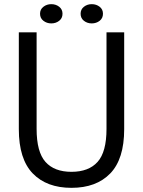

<svg xmlns="http://www.w3.org/2000/svg" viewBox="-20 -893 688 923"><path d="M577 -272Q577 -128.5 510 -59.2Q443 10 323.5 10Q204.5 10 137.5 -59.2Q70.5 -128.5 70.5 -272Q70.5 -294 70.5 -318.8Q70.5 -343.5 70.5 -371V-737.5H156V-363.5Q156 -337.5 156 -315Q156 -292.5 156 -273.5Q156 -162.5 198.5 -114.8Q241 -67 323.5 -67Q406.5 -67 449.2 -114.8Q492 -162.5 492 -273.5V-737.5H577ZM226.5 -780.5Q205 -780.5 188.8 -793Q172.5 -805.5 172.5 -827Q172.5 -848 188.8 -860.5Q205 -873 226.5 -873Q248.5 -873 264.5 -860.5Q280.5 -848 280.5 -827Q280.5 -805.5 264.5 -793Q248.5 -780.5 226.5 -780.5ZM421 -780.5Q399.5 -780.5 383.5 -793Q367.5 -805.5 367.5 -827Q367.5 -848 383.5 -860.5Q399.5 -873 421 -873Q443 -873 459 -860.5Q475 -848 475 -827Q475 -805.5 459 -793Q443 -780.5 421 -780.5Z"/></svg>

Font: Epilogue
Style: Regular
Weight: 400
Designer: Tyler Finck
Foundry: Etcetera Type Co
Version: Version 2.112